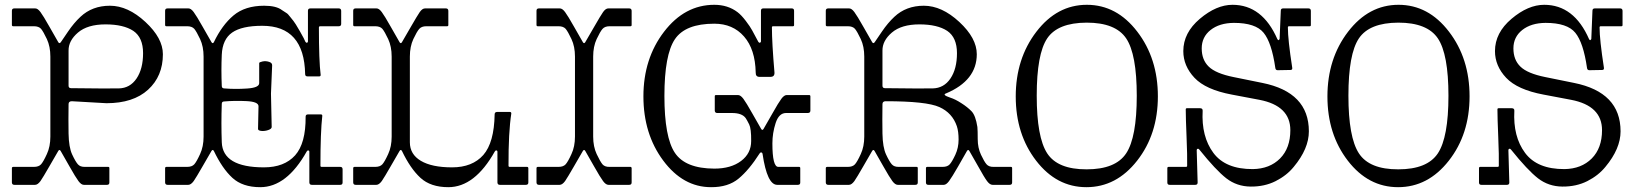

<svg xmlns="http://www.w3.org/2000/svg" viewBox="-20 -774 6834 804"><path d="M267.1 -562V-415Q267.1 -405.3 276.9 -404.8Q430.7 -402.8 477.5 -403.8Q524.4 -404.8 551.8 -445.3Q579.1 -485.8 579.1 -551.3Q579.1 -616.7 538.6 -644.5Q497.1 -671.9 421.9 -671.9Q346.7 -671.9 306.6 -637.7Q266.6 -603.5 267.1 -562ZM433.1 -75.2Q438 -75.2 438 -69.8V-9.8Q438 0 428.2 0H331.1Q320.3 0 308.6 -15.6Q296.9 -31.2 271 -77.1Q245.1 -123 233.9 -142.1Q229 -149.9 224.1 -142.1Q212.9 -123 186.5 -77.1Q160.2 -31.2 149.4 -15.6Q137.7 0 127 0H40Q30.3 0 29.8 -9.8V-69.8Q29.8 -74.7 35.2 -75.2H122.1Q142.1 -75.2 151.9 -85.9Q161.6 -96.7 176.3 -128.9Q190.9 -160.2 190.9 -202.1V-537.1Q190.9 -579.1 176.3 -610.4Q161.6 -641.6 151.9 -653.3Q142.1 -664.1 122.1 -664.1H35.2Q30.3 -664.1 29.8 -668.9V-729Q29.8 -738.8 40 -738.8H127Q137.7 -739.3 149.4 -723.6Q161.1 -708 187 -662.1Q212.9 -616.2 224.1 -597.2Q229 -589.4 234.9 -597.7Q240.7 -606 265.1 -642.1Q289.6 -678.2 316.9 -703.6Q366.2 -750 440.4 -750Q515.6 -750 588.9 -682.1Q662.1 -614.3 662.1 -546.9Q662.1 -455.1 600.1 -398.4Q538.1 -341.8 425.8 -341.8L280.8 -350.1Q266.6 -350.1 267.1 -336.9Q266.1 -272.5 267.1 -214.8Q268.1 -157.2 282.2 -127Q296.4 -96.7 306.2 -85.9Q315.9 -74.7 335.9 -75.2Z M1257.8 -463.9Q1253.9 -666 1078.1 -666Q992.7 -666 952.1 -637.7Q911.6 -609.4 908.7 -544.9Q905.8 -480.5 908.7 -414.1Q908.7 -404.3 918.5 -403.8Q963.9 -399.9 1014.6 -403.3Q1065.4 -406.7 1065.4 -425.8V-509.8Q1065.4 -513.7 1079.1 -516.6Q1092.8 -519.5 1106.4 -515.1Q1120.1 -511.2 1119.6 -500L1114.7 -381.8L1117.7 -242.2Q1117.7 -234.4 1103.5 -229.5Q1089.8 -224.6 1075.2 -225.6Q1060.5 -227.1 1060.5 -233.9L1062.5 -329.1Q1062.5 -348.1 1012.2 -350.6Q961.9 -353 918.5 -349.1Q908.7 -349.1 908.7 -338.9Q905.8 -257.8 908.7 -178.2Q912.6 -73.2 1085.4 -73.2Q1170.4 -73.2 1215.8 -123.5Q1260.7 -173.8 1259.8 -285.2Q1259.8 -294.9 1269.5 -294.9H1323.7Q1329.6 -294.9 1329.6 -289.1Q1321.8 -220.2 1321.8 -80.1Q1321.8 -75.2 1326.7 -75.2H1404.8Q1414.6 -75.2 1414.6 -64.9V-9.8Q1414.6 0 1404.8 0H1285.6Q1275.9 0 1275.4 -9.8V-139.2Q1275.4 -143.1 1271.5 -144Q1267.6 -145 1264.6 -140.1Q1180.7 9.8 1069.8 9.8Q995.6 9.8 953.1 -29.3Q910.6 -68.4 875.5 -142.1Q870.6 -149.9 865.7 -142.1Q854.5 -123 828.1 -77.1Q801.8 -31.2 791 -15.6Q779.3 0 768.6 0H681.6Q671.9 0 671.4 -9.8V-69.8Q671.4 -74.7 676.8 -75.2H763.7Q783.7 -75.2 793.5 -85.9Q803.2 -96.7 817.9 -128.9Q832.5 -160.2 832.5 -202.1V-537.1Q832.5 -579.1 817.9 -610.4Q803.2 -641.6 793.5 -653.3Q783.7 -664.1 763.7 -664.1H676.8Q671.9 -664.1 671.4 -668.9V-729Q671.4 -738.8 681.6 -738.8H768.6Q779.3 -739.3 791 -723.6Q802.7 -708 828.6 -662.1Q854.5 -616.2 865.7 -597.2Q870.6 -589.4 875.5 -597.2Q909.7 -668.9 958 -709.5Q1006.3 -750 1086.4 -750Q1137.2 -750 1161.1 -731.4Q1172.9 -723.1 1179.2 -719.7Q1185.5 -716.3 1195.3 -703.1Q1205.1 -689.9 1209 -686Q1215.3 -678.7 1235.8 -643.1Q1255.9 -607.9 1258.8 -599.1Q1261.7 -594.2 1265.6 -595.2Q1269.5 -596.2 1269.5 -600.1V-729Q1269.5 -738.8 1279.8 -738.8H1398.4Q1408.2 -738.8 1408.7 -729V-673.8Q1408.7 -664.1 1398.4 -664.1H1320.8Q1315.9 -664.1 1315.4 -659.2Q1315.4 -519 1322.8 -460Q1322.8 -454.1 1316.4 -454.1H1267.6Q1257.8 -454.1 1257.8 -463.9Z M1760.3 -738.8H1847.2Q1856.9 -738.8 1857.4 -729V-668.9Q1857.4 -664.1 1852.1 -664.1H1765.1Q1745.1 -664.1 1735.4 -652.8Q1725.6 -641.6 1710.9 -610.4Q1696.3 -579.1 1696.3 -537.1V-178.2Q1696.3 -127.9 1742.2 -100.6Q1788.1 -73.2 1873 -73.2Q1958 -73.2 2003.9 -125Q2049.3 -176.8 2051.3 -294.9Q2051.3 -304.7 2061 -305.2H2115.2Q2121.1 -305.2 2121.1 -298.8Q2108.9 -219.7 2109.4 -80.1Q2109.4 -75.2 2114.3 -75.2H2187Q2191.9 -75.2 2192.4 -69.8V-9.8Q2192.4 0 2182.1 0H2073.2Q2063.5 0 2063 -9.8V-139.2Q2063 -143.1 2059.1 -144Q2055.2 -145 2052.2 -140.1Q1968.3 9.8 1857.4 9.8Q1783.2 9.8 1740.7 -29.3Q1698.2 -68.4 1663.1 -142.1Q1658.2 -149.9 1653.3 -142.1Q1642.1 -123 1615.7 -77.1Q1589.4 -31.2 1578.6 -15.6Q1566.9 0 1556.2 0H1469.2Q1459.5 0 1459 -9.8V-69.8Q1459 -74.7 1464.4 -75.2H1551.3Q1571.3 -75.2 1581.1 -85.9Q1590.8 -96.7 1605.5 -128.9Q1620.1 -160.2 1620.1 -202.1V-537.1Q1620.1 -579.1 1605.5 -610.4Q1590.8 -641.6 1581.1 -653.3Q1571.3 -664.1 1551.3 -664.1H1464.4Q1459.5 -664.1 1459 -668.9V-729Q1459 -738.8 1469.2 -738.8H1556.2Q1566.9 -739.3 1578.6 -723.6Q1590.3 -708 1616.2 -662.1Q1642.1 -616.2 1653.3 -597.2Q1658.2 -589.4 1663.1 -597.2Q1674.3 -616.2 1700.7 -662.1Q1727.1 -708 1737.8 -723.6Q1749 -739.3 1760.3 -738.8Z M2527.8 -738.8H2614.7Q2624.5 -738.8 2625 -729V-668.9Q2625 -664.1 2619.6 -664.1H2532.7Q2512.7 -664.1 2502.9 -652.8Q2493.2 -641.6 2478.5 -610.4Q2463.9 -579.1 2463.9 -537.1V-202.1Q2463.9 -160.2 2478.5 -128.9Q2493.2 -97.7 2502.9 -85.9Q2512.7 -74.7 2532.7 -75.2H2619.6Q2624.5 -75.2 2625 -69.8V-9.8Q2625 0 2614.7 0H2527.8Q2517.1 0 2505.4 -15.6Q2493.7 -31.2 2467.8 -77.1Q2441.9 -123 2430.7 -142.1Q2425.8 -149.9 2420.9 -142.1Q2409.7 -123 2383.3 -77.1Q2356.9 -31.2 2346.2 -15.6Q2334.5 0 2323.7 0H2236.8Q2227.1 0 2226.6 -9.8V-69.8Q2226.6 -74.7 2231.9 -75.2H2318.8Q2338.9 -75.2 2348.6 -85.9Q2358.4 -96.7 2373 -128.9Q2387.7 -160.2 2387.7 -202.1V-537.1Q2387.7 -579.1 2373 -610.4Q2358.4 -641.6 2348.6 -653.3Q2338.9 -664.1 2318.8 -664.1H2231.9Q2227.1 -664.1 2226.6 -668.9V-729Q2226.6 -738.8 2236.8 -738.8H2323.7Q2334.5 -739.3 2346.2 -723.6Q2357.9 -708 2383.8 -662.1Q2409.7 -616.2 2420.9 -597.2Q2425.8 -589.4 2430.7 -597.2Q2441.9 -616.2 2468.3 -662.1Q2494.6 -708 2505.4 -723.6Q2516.6 -739.3 2527.8 -738.8Z M2971.2 -753.9Q3027.8 -753.9 3068.4 -723.1Q3084.5 -710.9 3103 -686.5Q3121.6 -662.1 3129.9 -646.5Q3138.2 -630.9 3155.3 -599.1Q3158.2 -594.2 3162.1 -595.2Q3166 -596.2 3166.5 -600.1V-729Q3166.5 -738.8 3176.3 -738.8H3295.4Q3305.2 -738.8 3305.2 -729V-668.9Q3305.2 -664.1 3300.3 -664.1H3217.3Q3212.4 -664.1 3212.4 -659.2Q3212.4 -595.2 3223.1 -470.2Q3224.1 -452.1 3206.1 -452.1H3160.2Q3144 -452.1 3144.5 -470.2Q3142.6 -567.4 3095.7 -621.1Q3048.8 -674.8 2971.2 -674.8Q2850.1 -674.8 2806.2 -609.9Q2762.2 -544.9 2762.2 -372.1Q2762.2 -199.2 2806.2 -133.8Q2850.1 -68.4 2971.2 -67.9Q3041 -67.9 3083.5 -100.1Q3125.5 -131.8 3125.5 -183.6Q3126 -235.4 3117.2 -252.9Q3108.4 -270.5 3103 -278.8Q3087.9 -300.8 3045.4 -300.8H2983.4Q2973.6 -300.8 2973.1 -311V-371.1Q2973.1 -376 2978.5 -376H3070.3Q3081.1 -376 3092.8 -360.4Q3104.5 -344.7 3130.4 -298.8Q3156.2 -252.9 3167.5 -233.9Q3172.4 -226.1 3177.2 -233.9Q3188.5 -252.9 3214.4 -298.8Q3240.2 -344.7 3252 -360.4Q3263.7 -376 3274.4 -376H3368.2Q3373 -376 3373.5 -371.1V-311Q3373.5 -301.3 3363.3 -300.8H3271.5Q3241.7 -300.8 3228 -258.8Q3214.4 -216.8 3214.4 -173.8Q3214.4 -74.7 3239.3 -75.2H3326.2Q3331.1 -75.2 3331.1 -69.8V-9.8Q3331.1 0 3321.3 0H3234.4Q3192.4 0 3173.3 -128.9Q3172.4 -134.8 3168 -135.7Q3163.6 -136.2 3161.1 -131.8Q3117.2 -63 3073.2 -26.4Q3029.3 10.3 2957.5 9.8Q2840.3 9.8 2757.3 -101.6Q2674.3 -212.9 2674.3 -370.6Q2674.3 -528.3 2760.7 -641.1Q2847.2 -753.9 2971.2 -753.9Z M3675.3 -562V-415Q3675.3 -405.3 3685.1 -404.8Q3838.9 -402.8 3885.7 -403.8Q3932.6 -404.8 3960 -445.3Q3987.3 -485.8 3987.3 -551.3Q3987.3 -616.7 3946.8 -644.5Q3905.3 -671.9 3830.1 -671.9Q3754.9 -671.9 3714.8 -637.7Q3674.8 -603.5 3675.3 -562ZM4070.3 -546.9Q4070.3 -437 3941.4 -382.8Q3923.8 -377 3959 -365.2Q3980.5 -358.4 4005.9 -341.8Q4031.2 -325.7 4048.3 -308.1Q4065.4 -290.5 4072.8 -242.2Q4074.2 -227.5 4074.2 -191.4Q4074.2 -155.3 4087.9 -126Q4101.6 -96.7 4111.3 -85.9Q4121.1 -74.7 4141.1 -75.2H4213.4Q4218.3 -75.2 4218.3 -69.8V-9.8Q4218.3 0 4208 0H4136.2Q4125 0 4113.3 -15.6Q4101.6 -31.2 4076.2 -77.1Q4050.3 -123 4039.1 -142.1Q4034.2 -149.9 4029.3 -142.1Q4018.6 -123 3992.2 -77.1Q3965.8 -31.2 3954.1 -15.6Q3942.4 0 3932.1 0H3867.2Q3857.4 0 3857.4 -9.8V-69.8Q3857.4 -74.7 3862.3 -75.2H3927.2Q3947.3 -75.2 3957 -85.9Q3966.8 -96.7 3980.5 -126Q3994.1 -155.3 3994.1 -189.5Q3994.1 -223.6 3986.8 -245.6Q3967.8 -301.3 3913.6 -325.7Q3859.4 -350.1 3689 -350.1Q3674.8 -350.1 3675.3 -336.9Q3674.3 -272.5 3675.3 -214.8Q3676.3 -157.2 3690.4 -127Q3704.6 -96.7 3714.4 -85.9Q3724.1 -74.7 3744.1 -75.2H3818.4Q3823.2 -75.2 3823.2 -69.8V-9.8Q3823.2 0 3813 0H3739.3Q3728.5 0 3716.8 -15.6Q3705.1 -31.2 3679.2 -77.1Q3653.3 -123 3642.1 -142.1Q3637.2 -149.9 3632.3 -142.1Q3621.1 -123 3594.7 -77.1Q3568.4 -31.2 3557.6 -15.6Q3545.9 0 3535.2 0H3448.2Q3438.5 0 3438 -9.8V-69.8Q3438 -74.7 3443.4 -75.2H3530.3Q3550.3 -75.2 3560.1 -85.9Q3569.8 -96.7 3584.5 -128.9Q3599.1 -160.2 3599.1 -202.1V-537.1Q3599.1 -579.1 3584.5 -610.4Q3569.8 -641.6 3560.1 -653.3Q3550.3 -664.1 3530.3 -664.1H3443.4Q3438.5 -664.1 3438 -668.9V-729Q3438 -738.8 3448.2 -738.8H3535.2Q3545.9 -739.3 3557.6 -723.6Q3569.3 -708 3595.2 -662.1Q3621.1 -616.2 3632.3 -597.2Q3637.2 -589.4 3643.1 -597.7Q3648.9 -606 3673.3 -642.1Q3697.8 -678.2 3725.1 -703.6Q3774.4 -750 3848.6 -750Q3923.8 -750 3997.1 -682.1Q4070.3 -614.3 4070.3 -546.9Z M4530.3 -679.2Q4409.2 -678.7 4365.2 -613.3Q4321.3 -547.9 4321.3 -373.5Q4321.3 -199.2 4365.2 -131.8Q4409.2 -64.5 4530.3 -64.9Q4651.4 -64.9 4695.8 -131.8Q4740.2 -198.7 4740.2 -373Q4740.2 -547.4 4695.8 -613.3Q4651.4 -679.2 4530.3 -679.2ZM4742.2 -641.6Q4828.6 -529.3 4828.6 -370.6Q4828.6 -211.9 4741.7 -101.1Q4654.8 9.8 4529.3 9.8Q4404.3 9.8 4318.8 -101.1Q4233.4 -211.9 4233.4 -370.1Q4233.4 -528.3 4319.8 -641.1Q4406.2 -753.9 4531.2 -753.9Q4656.2 -753.9 4742.2 -641.6Z M5141.1 -753.9Q5266.1 -753.9 5329.1 -609.9Q5332 -604.5 5335 -606.4Q5337.9 -608.9 5338.4 -610.8L5343.3 -729Q5343.3 -738.8 5353 -738.8H5459Q5468.8 -738.8 5469.2 -729V-668.9Q5469.2 -664.1 5464.4 -664.1H5377.9Q5373 -664.1 5373 -659.2Q5373 -608.4 5391.1 -491.2Q5393.1 -481.4 5384.3 -481L5330.1 -480Q5321.3 -480 5320.3 -490.2Q5305.2 -595.2 5271.5 -636.7Q5237.8 -678.2 5147 -678.2Q5086.4 -677.7 5049.3 -648.4Q5012.2 -619.1 5012.2 -571.3Q5012.2 -523.4 5041.5 -495.1Q5070.8 -466.3 5146 -451.2L5266.1 -426.8Q5460.9 -387.7 5460.9 -224.1Q5460.9 -151.4 5397.5 -75.2Q5368.2 -39.1 5321.8 -15.6Q5275.4 7.8 5217.3 7.3Q5159.2 6.8 5115.2 -27.3Q5071.3 -61.5 5002 -147.9Q4999 -151.9 4995.1 -150.9Q4991.2 -149.9 4991.2 -145L4995.1 -9.8Q4995.1 0 4985.4 0H4877.9Q4868.2 0 4868.2 -9.8V-69.8Q4868.2 -74.7 4873 -75.2H4946.3Q4951.2 -75.2 4951.2 -80.1Q4952.1 -121.1 4948.7 -200.7Q4945.3 -280.3 4945.3 -315.9Q4945.3 -320.8 4950.2 -320.8H5005.4Q5016.6 -320.8 5016.1 -310.1Q5010.3 -202.1 5061 -133.8Q5111.8 -65.4 5226.1 -65.9Q5296.9 -66.9 5340.3 -110.4Q5383.3 -153.8 5383.3 -229Q5383.3 -331.1 5253.9 -356L5138.2 -377.9Q5028.8 -398.4 4981.9 -448.2Q4935.1 -498 4935.1 -560.1Q4935.1 -636.7 5004.4 -695.3Q5073.7 -753.9 5141.1 -753.9Z M5835.4 -679.2Q5714.4 -678.7 5670.4 -613.3Q5626.5 -547.9 5626.5 -373.5Q5626.5 -199.2 5670.4 -131.8Q5714.4 -64.5 5835.4 -64.9Q5956.5 -64.9 6001 -131.8Q6045.4 -198.7 6045.4 -373Q6045.4 -547.4 6001 -613.3Q5956.5 -679.2 5835.4 -679.2ZM6047.4 -641.6Q6133.8 -529.3 6133.8 -370.6Q6133.8 -211.9 6046.9 -101.1Q5960 9.8 5834.5 9.8Q5709.5 9.8 5624 -101.1Q5538.6 -211.9 5538.6 -370.1Q5538.6 -528.3 5625 -641.1Q5711.4 -753.9 5836.4 -753.9Q5961.4 -753.9 6047.4 -641.6Z M6446.3 -753.9Q6571.3 -753.9 6634.3 -609.9Q6637.2 -604.5 6640.1 -606.4Q6643.1 -608.9 6643.6 -610.8L6648.4 -729Q6648.4 -738.8 6658.2 -738.8H6764.2Q6773.9 -738.8 6774.4 -729V-668.9Q6774.4 -664.1 6769.5 -664.1H6683.1Q6678.2 -664.1 6678.2 -659.2Q6678.2 -608.4 6696.3 -491.2Q6698.2 -481.4 6689.5 -481L6635.3 -480Q6626.5 -480 6625.5 -490.2Q6610.4 -595.2 6576.7 -636.7Q6543 -678.2 6452.1 -678.2Q6391.6 -677.7 6354.5 -648.4Q6317.4 -619.1 6317.4 -571.3Q6317.4 -523.4 6346.7 -495.1Q6376 -466.3 6451.2 -451.2L6571.3 -426.8Q6766.1 -387.7 6766.1 -224.1Q6766.1 -151.4 6702.6 -75.2Q6673.3 -39.1 6627 -15.6Q6580.6 7.8 6522.5 7.3Q6464.4 6.8 6420.4 -27.3Q6376.5 -61.5 6307.1 -147.9Q6304.2 -151.9 6300.3 -150.9Q6296.4 -149.9 6296.4 -145L6300.3 -9.8Q6300.3 0 6290.5 0H6183.1Q6173.3 0 6173.3 -9.8V-69.8Q6173.3 -74.7 6178.2 -75.2H6251.5Q6256.3 -75.2 6256.3 -80.1Q6257.3 -121.1 6253.9 -200.7Q6250.5 -280.3 6250.5 -315.9Q6250.5 -320.8 6255.4 -320.8H6310.5Q6321.8 -320.8 6321.3 -310.1Q6315.4 -202.1 6366.2 -133.8Q6417 -65.4 6531.2 -65.9Q6602.1 -66.9 6645.5 -110.4Q6688.5 -153.8 6688.5 -229Q6688.5 -331.1 6559.1 -356L6443.4 -377.9Q6334 -398.4 6287.1 -448.2Q6240.2 -498 6240.2 -560.1Q6240.2 -636.7 6309.6 -695.3Q6378.9 -753.9 6446.3 -753.9Z"/></svg>

Font: BrevierViennese-Regular
Style: Regular
Weight: 400
Designer: Johannes Lang & Ellmer Stefan
Foundry: Johannes Lang & Ellmer Stefan
Version: Version 1.001;PS 001.001;hotconv 1.0.70;makeotf.lib2.5.58329